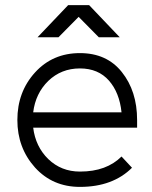

<svg xmlns="http://www.w3.org/2000/svg" viewBox="-20 -720 594 752"><path d="M517 -220V-250Q517 -363 457 -438Q398 -512 293 -512Q186 -512 117 -436Q48 -360 48 -250Q48 -141 117 -64Q186 12 293 12Q358 12 409 -7Q460 -26 497 -63L456 -107Q427 -78 386.5 -63Q346 -48 293 -48Q220 -48 169 -97Q119 -146 110 -220ZM293 -452Q365 -452 407 -404Q448 -357 456 -280H110Q119 -354 169 -403Q220 -452 293 -452ZM127 -574H209L288 -654L367 -574H449L329 -700H247Z"/></svg>

Font: Unageo Variable
Style: Regular
Weight: 300
Designer: Richard Sepsi
Foundry: Richard Sepsi
Version: Version 2.200